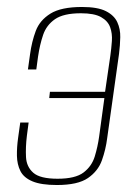

<svg xmlns="http://www.w3.org/2000/svg" viewBox="-20 -523 393 550"><path d="M143 7Q98 7 73 -3.5Q48 -14 38.5 -33Q29 -52 28.5 -76.5Q28 -101 32 -129L38 -172H62L57 -134Q53 -101 54.5 -73Q56 -45 75.5 -28Q95 -11 145 -11Q196 -11 219.5 -29Q243 -47 251.5 -75Q260 -103 264 -132L279 -242H121L123 -260H281L296 -363Q299 -384 300.5 -405.5Q302 -427 295.5 -445Q289 -463 269.5 -474Q250 -485 212 -485Q162 -485 137.5 -468Q113 -451 103.5 -423Q94 -395 89 -361L84 -324H60L66 -367Q71 -404 82.5 -434.5Q94 -465 124.5 -484Q155 -503 215 -503Q260 -503 283.5 -491Q307 -479 316 -459.5Q325 -440 324.5 -416.5Q324 -393 321 -369L287 -127Q283 -95 272 -64Q261 -33 232 -13Q203 7 143 7Z"/></svg>

Font: Alumni Sans SC Thin
Style: Italic
Weight: 100
Italic angle: -8°
Designer: Robert E. Leuschke
Foundry: Robert E. Leuschke
Version: Version 1.016